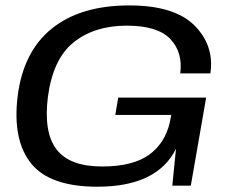

<svg xmlns="http://www.w3.org/2000/svg" viewBox="-20 -702 888 726"><path d="M348 4Q574.5 4 645.5 -139.5L631.5 0H701.5L759.5 -333H427L416 -267.5H627.5L622.5 -241Q604.5 -160.5 543.2 -116.5Q482 -72.5 365.5 -72.5Q244 -72.5 194.2 -136.5Q144.5 -200.5 161 -335Q180 -479.5 258.8 -542.2Q337.5 -605 459 -605Q576 -605 624 -554.5Q672 -504 661.5 -424.5H775.5Q791 -530 715.2 -605.8Q639.5 -681.5 468.5 -681.5Q285 -681.5 176.2 -594.2Q67.5 -507 46.5 -336.5Q27 -171.5 97.8 -83.8Q168.5 4 348 4Z"/></svg>

Font: Anybody Expanded
Style: Italic
Weight: 400
Width: 7
Italic angle: -10°
Version: Version 1.113;gftools[0.9.25]